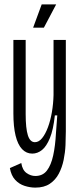

<svg xmlns="http://www.w3.org/2000/svg" viewBox="-20 -710 361 875"><path d="M141 145Q117 145 92 137Q67 129 49 109.5Q31 90 25 56L77 33Q82 65 101 78.5Q120 92 141 92Q175 92 194 67Q213 42 222.5 -2Q232 -46 235 -103L241 -184H230Q223 -119 207.5 -81Q192 -43 171.5 -26.5Q151 -10 127 -10Q100 -10 80.5 -30.5Q61 -51 51 -92Q41 -133 41 -193V-528H97V-190Q97 -125 107 -93.5Q117 -62 139 -62Q157 -62 172 -80.5Q187 -99 198.5 -130Q210 -161 216.5 -199Q223 -237 224 -277V-528H280V-111Q280 -83 278.5 -49Q277 -15 270 19Q263 53 248 81.5Q233 110 207 127.5Q181 145 141 145ZM180 -584H131L170 -690H236Z"/></svg>

Font: Bricolage Grotesque 72pt Condensed ExtraLight
Style: Regular
Weight: 250
Width: 3
Designer: Mathieu Triay
Foundry: Atelier Triay
Version: Version 1.001;gftools[0.9.33.dev8+g029e19f]